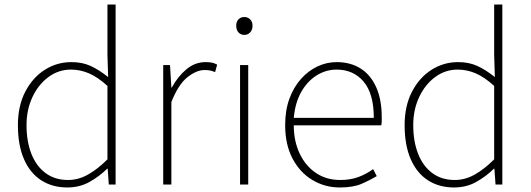

<svg xmlns="http://www.w3.org/2000/svg" viewBox="-20 -814 2341 847"><path d="M277 13Q211 13 162 -18.5Q113 -50 86 -111.5Q59 -173 59 -262Q59 -347 91.5 -409.5Q124 -472 177.5 -506Q231 -540 295 -540Q343 -540 380 -523Q417 -506 457 -474L454 -573V-794H490V0H460L455 -70H453Q420 -37 376 -12Q332 13 277 13ZM280 -20Q326 -20 368.5 -44Q411 -68 454 -111V-435Q411 -474 372.5 -490.5Q334 -507 293 -507Q238 -507 193.5 -474Q149 -441 123 -385.5Q97 -330 97 -262Q97 -190 118.5 -135.5Q140 -81 181 -50.5Q222 -20 280 -20Z M700 0V-527H730L736 -428H738Q764 -476 802 -508Q840 -540 887 -540Q901 -540 913 -538Q925 -536 938 -529L929 -496Q916 -501 907 -503Q898 -505 882 -505Q847 -505 807 -473.5Q767 -442 736 -364V0Z M1039 0V-527H1075V0ZM1058 -660Q1042 -660 1032 -671Q1022 -682 1022 -701Q1022 -718 1032 -728.5Q1042 -739 1058 -739Q1073 -739 1083.5 -728.5Q1094 -718 1094 -701Q1094 -682 1083.5 -671Q1073 -660 1058 -660Z M1479 13Q1413 13 1358 -20Q1303 -53 1270.5 -114.5Q1238 -176 1238 -262Q1238 -327 1256.5 -378Q1275 -429 1307.5 -465.5Q1340 -502 1380.5 -521Q1421 -540 1465 -540Q1526 -540 1570.5 -512Q1615 -484 1639.5 -429.5Q1664 -375 1664 -297Q1664 -289 1664 -280.5Q1664 -272 1662 -261H1276Q1276 -192 1301.5 -137.5Q1327 -83 1373 -51.5Q1419 -20 1481 -20Q1526 -20 1561 -33Q1596 -46 1626 -68L1642 -37Q1612 -19 1575 -3Q1538 13 1479 13ZM1276 -294H1629Q1629 -401 1584 -454Q1539 -507 1465 -507Q1418 -507 1377 -481.5Q1336 -456 1309 -408.5Q1282 -361 1276 -294Z M1983 13Q1917 13 1868 -18.5Q1819 -50 1792 -111.5Q1765 -173 1765 -262Q1765 -347 1797.5 -409.5Q1830 -472 1883.5 -506Q1937 -540 2001 -540Q2049 -540 2086 -523Q2123 -506 2163 -474L2160 -573V-794H2196V0H2166L2161 -70H2159Q2126 -37 2082 -12Q2038 13 1983 13ZM1986 -20Q2032 -20 2074.5 -44Q2117 -68 2160 -111V-435Q2117 -474 2078.5 -490.5Q2040 -507 1999 -507Q1944 -507 1899.5 -474Q1855 -441 1829 -385.5Q1803 -330 1803 -262Q1803 -190 1824.5 -135.5Q1846 -81 1887 -50.5Q1928 -20 1986 -20Z"/></svg>

Font: Noto Sans TC Thin
Style: Regular
Weight: 100
Designer: Ryoko NISHIZUKA 西塚涼子 (kana, bopomofo & ideographs); Paul D. Hunt (Latin, Greek & Cyrillic); Sandoll Communications 산돌커뮤니
Foundry: Adobe
Version: Version 2.004-H2;hotconv 1.0.118;makeotfexe 2.5.65603